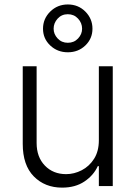

<svg xmlns="http://www.w3.org/2000/svg" viewBox="-20 -847 617 874"><path d="M430 -208.5V-545.5H493.3V0H430V-90.6H425.1Q405.9 -48.7 364.3 -20.8Q322.8 7.1 262.8 7.1Q184.3 7.1 133.9 -44Q83.5 -95.2 83.5 -192.1V-545.5H146.7V-196Q146.7 -132.1 184.3 -93.2Q221.9 -54.3 280.9 -54.3Q317.8 -54.3 352.1 -72.1Q386.4 -89.8 408.2 -124.1Q430 -158.4 430 -208.5ZM288.7 -609Q241.5 -609 208.6 -640.1Q175.8 -671.2 175.8 -716.3Q175.8 -761.7 208.6 -794.2Q241.5 -826.7 288.7 -826.7Q336.3 -826.7 368.6 -794.2Q400.9 -761.7 400.9 -716.3Q400.9 -671.2 368.6 -640.1Q336.3 -609 288.7 -609ZM288.7 -652.3Q317.1 -652.3 335.4 -671.9Q353.7 -691.4 353.7 -716.3Q353.7 -742.5 335.2 -762.4Q316.8 -782.3 288.7 -782.3Q260.7 -782.3 242.4 -762.3Q224.1 -742.2 224.1 -716.3Q224.1 -691.4 242.4 -671.9Q260.7 -652.3 288.7 -652.3Z"/></svg>

Font: Inter Zeller Light
Style: Regular
Weight: 300
Designer: Rasmus Andersson; Joe Bland
Foundry: zeller
Version: Version 3.015;git-dec3a8cb1